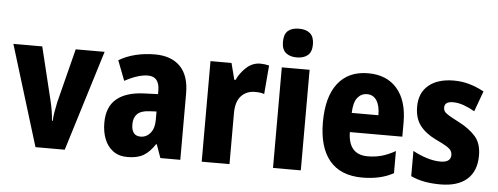

<svg xmlns="http://www.w3.org/2000/svg" viewBox="-51 -902 2713 1046"><g transform="rotate(5 1306.0 -379.0)"><path d="M171 0 2 -550H160L231 -258Q237 -233 241.5 -206Q246 -179 248 -151H252Q253 -174 257.5 -200.5Q262 -227 268 -255L343 -550H501L331 0Z M776 -560Q865 -560 914 -510.5Q963 -461 963 -363V0H854L828 -73H824Q796 -30 762.5 -10Q729 10 674 10Q627 10 595.5 -13.5Q564 -37 548.5 -76.5Q533 -116 533 -165Q533 -252 584.5 -295.5Q636 -339 734 -343L811 -346V-364Q811 -442 748 -442Q695 -442 621 -402L579 -511Q619 -535 669 -547.5Q719 -560 776 -560ZM772 -249Q727 -247 706.5 -227Q686 -207 686 -171Q686 -107 736 -107Q768 -107 789.5 -133Q811 -159 811 -203V-251Z M1352 -560Q1375 -560 1400 -554L1387 -397Q1368 -404 1337 -404Q1290 -404 1261 -373Q1232 -342 1232 -278V0H1080V-550H1195L1218 -460H1225Q1242 -498 1275.5 -529Q1309 -560 1352 -560Z M1546 -768Q1585 -768 1606.5 -749Q1628 -730 1628 -689Q1628 -648 1606 -629.5Q1584 -611 1546 -611Q1508 -611 1486 -629.5Q1464 -648 1464 -689Q1464 -731 1485 -749.5Q1506 -768 1546 -768ZM1622 -550V0H1470V-550Z M1942 -559Q2044 -559 2100.5 -493.5Q2157 -428 2157 -309V-231H1870Q1872 -108 1978 -108Q2019 -108 2054.5 -118Q2090 -128 2129 -150V-29Q2059 10 1959 10Q1840 10 1779.5 -62.5Q1719 -135 1719 -272Q1719 -412 1777 -485.5Q1835 -559 1942 -559ZM1946 -445Q1914 -445 1893.5 -419.5Q1873 -394 1871 -336H2017Q2017 -388 1998.5 -416.5Q1980 -445 1946 -445Z M2582 -165Q2582 -80 2531.5 -35Q2481 10 2385 10Q2340 10 2300.5 3Q2261 -4 2224 -21V-159Q2258 -140 2298.5 -127Q2339 -114 2375 -114Q2432 -114 2432 -155Q2432 -167 2426 -177.5Q2420 -188 2400 -200.5Q2380 -213 2339 -232Q2282 -260 2252.5 -299.5Q2223 -339 2223 -401Q2223 -477 2273 -518.5Q2323 -560 2411 -560Q2455 -560 2495 -548.5Q2535 -537 2576 -515L2535 -403Q2506 -420 2475.5 -431Q2445 -442 2416 -442Q2370 -442 2370 -409Q2370 -397 2376 -388Q2382 -379 2401 -367.5Q2420 -356 2459 -336Q2515 -307 2548.5 -269Q2582 -231 2582 -165Z"/></g></svg>

Font: Noto Sans Devanagari Condensed ExtraBold
Style: Regular
Weight: 800
Width: 3
Designer: Jelle Bosma - Monotype Design Team
Foundry: Monotype Imaging Inc.
Version: Version 2.004; ttfautohint (v1.8.4.7-5d5b)